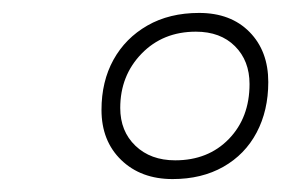

<svg xmlns="http://www.w3.org/2000/svg" viewBox="-20 -779 435 297"><path d="M247 -502Q198 -502 167.5 -531.5Q137 -561 137 -609Q137 -653 155.5 -686.5Q174 -720 208 -739.5Q242 -759 288 -759Q337 -759 366 -729.5Q395 -700 395 -652Q395 -608 377 -574Q359 -540 325.5 -521Q292 -502 247 -502ZM251 -531Q302 -531 334 -564Q366 -597 366 -649Q366 -685 343.5 -707.5Q321 -730 283 -730Q232 -730 199 -696Q166 -662 166 -612Q166 -576 189.5 -553.5Q213 -531 251 -531Z"/></svg>

Font: Exo Thin Light
Style: Italic
Weight: 300
Italic angle: -9°
Version: Version 2.000